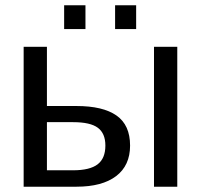

<svg xmlns="http://www.w3.org/2000/svg" viewBox="-20 -705 759 725"><path d="M268.6 -304.7Q368.7 -304.7 419.9 -268.8Q471.2 -232.9 471.2 -155.3Q471.2 -80.1 418.5 -40Q365.7 0 269 0H69.3V-528.3H157.2V-304.7ZM649.4 -528.3V0H561.5V-528.3ZM157.2 -62H255.9Q319.3 -62 348.6 -84.5Q377.9 -106.9 377.9 -155.3Q377.9 -201.2 349.6 -222.4Q321.3 -243.7 256.3 -243.7H157.2ZM494.1 -685.1V-595.2H414.6V-685.1ZM302.7 -685.1V-595.2H222.2V-685.1Z"/></svg>

Font: Arimo
Style: Regular
Weight: 400
Designer: Steve Matteson
Foundry: Monotype Imaging Inc.
Version: Version 1.33